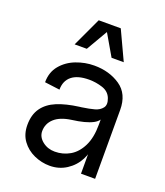

<svg xmlns="http://www.w3.org/2000/svg" viewBox="-137 -824 804 933"><g transform="rotate(20 264.5 -357.0)"><path d="M60 -134Q60 -187 84.5 -221.5Q109 -256 154.5 -275Q200 -294 268 -303L277 -304Q318 -310 343 -317Q368 -324 381.5 -341.5Q395 -359 383 -390Q371 -421 337 -432Q303 -443 268 -443Q209 -443 178.5 -418.5Q148 -394 148 -348L70 -358Q70 -410 99.5 -445.5Q129 -481 174.5 -498.5Q220 -516 268 -516Q346 -516 402.5 -477.5Q459 -439 459 -356V0H386V-130L396 -160Q396 -115 375 -74.5Q354 -34 315.5 -9Q277 16 229 16Q187 16 148 -1.5Q109 -19 84.5 -52.5Q60 -86 60 -134ZM386 -253V-303L396 -313Q396 -277 360 -258Q324 -239 253 -230Q196 -222 167 -195.5Q138 -169 138 -130Q138 -100 165 -78.5Q192 -57 229 -57Q271 -57 306.5 -77.5Q342 -98 364 -142Q386 -186 386 -253ZM212 -730H326L396 -580H333L269 -690L205 -580H142Z"/></g></svg>

Font: Uncut Sans VF
Style: Regular
Weight: 400
Designer: Kasper Nordkvist
Foundry: Uncut Type
Version: Version 1.100;FEAKit 1.0